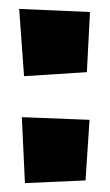

<svg xmlns="http://www.w3.org/2000/svg" viewBox="-20 -441 247 431"><path d="M29 -178 36 -30 172 -36 181 -172ZM23 -421 34 -270 175 -279 182 -414Z"/></svg>

Font: Super Mario
Style: Regular
Weight: 400
Version: Version 1.0